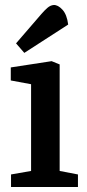

<svg xmlns="http://www.w3.org/2000/svg" viewBox="-20 -746 346 766"><path d="M24 0V-50L104 -64V-410L23 -425V-477L186 -502L218 -489V-64L291 -50V0ZM77 -535 44 -573 145 -690Q157 -704 169 -714.5Q181 -725 194 -726Q211 -727 229 -707.5Q247 -688 252 -648Z"/></svg>

Font: Faustina Light SemiBold
Style: Regular
Weight: 600
Version: Version 1.200